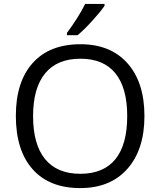

<svg xmlns="http://www.w3.org/2000/svg" viewBox="-20 -951 819 981"><path d="M718 -358Q718 -187 631 -88.5Q544 10 390 10Q232 10 146.5 -86.5Q61 -183 61 -359Q61 -533 147 -629Q233 -725 391 -725Q545 -725 631.5 -627.5Q718 -530 718 -358ZM149 -358Q149 -213 210.5 -138Q272 -63 390 -63Q509 -63 569.5 -137.5Q630 -212 630 -358Q630 -502 569.5 -576.5Q509 -651 391 -651Q272 -651 210.5 -576Q149 -501 149 -358ZM322 -783Q345 -813 372.5 -856Q400 -899 415 -931H514V-921Q492 -889 449.5 -842.5Q407 -796 376 -771H322Z"/></svg>

Font: Stephens Clock
Style: Regular
Weight: 400
Designer: Peter Wiegel (catfonts.de) with slight modifications by DT1.org
Version: Version 0.9.1